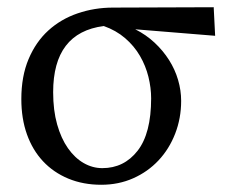

<svg xmlns="http://www.w3.org/2000/svg" viewBox="-20 -498 635 531"><path d="M263 -33Q323 -33 360.5 -81Q398 -129 398 -226Q398 -255 390.5 -285.5Q383 -316 367 -343.5Q351 -371 326 -392.5Q301 -414 267 -426Q127 -408 127 -243Q127 -193 138 -154Q149 -115 168 -88Q187 -61 211.5 -47Q236 -33 263 -33ZM260 13Q210 13 169 -4Q128 -21 99 -52Q70 -83 54.5 -126.5Q39 -170 39 -224Q39 -287 59 -334.5Q79 -382 113.5 -413.5Q148 -445 194.5 -461Q241 -477 293 -477L571 -478L575 -399L354 -417Q384 -402 407.5 -380Q431 -358 447.5 -332Q464 -306 472.5 -277Q481 -248 481 -219Q481 -171 464.5 -128.5Q448 -86 418.5 -54.5Q389 -23 348.5 -5Q308 13 260 13Z"/></svg>

Font: Source Serif Pro
Style: Regular
Weight: 400
Designer: Frank Grießhammer
Foundry: Adobe Systems Incorporated
Version: Version 2.000;PS 1.000;hotconv 16.6.51;makeotf.lib2.5.65220